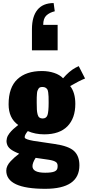

<svg xmlns="http://www.w3.org/2000/svg" viewBox="-20 -1048 570 1241"><path d="M255.4 -282.2Q279.8 -282.2 287.1 -304.4Q294.4 -326.7 294.4 -384.3Q294.4 -410.2 293.9 -423.3Q293.5 -436.5 291.5 -450.9Q289.6 -465.3 285.2 -471.4Q280.8 -477.5 273.4 -481.7Q266.1 -485.8 254.4 -485.8Q245.1 -485.8 238.8 -483.4Q232.4 -481 228.3 -473.9Q224.1 -466.8 221.9 -460.7Q219.7 -454.6 218.8 -440.9Q217.8 -427.2 217.5 -418.7Q217.3 -410.2 217.3 -391.1Q217.3 -386.7 217.3 -384.3Q217.3 -356 218.3 -339.8Q219.2 -323.7 222.9 -309.1Q226.6 -294.4 234.6 -288.3Q242.7 -282.2 255.4 -282.2ZM272 68.4Q311 68.4 330.1 61.3Q349.1 54.2 351.6 37.1Q352.5 30.8 352.5 24.9Q352.5 8.3 342.8 0.5Q329.6 -10.3 293.9 -15.6L210.4 -27.8Q189.9 4.4 189.9 25.9Q189.9 68.4 272 68.4ZM186.5 -722.7V-860.8Q187 -941.9 222.2 -984.9Q257.3 -1027.8 326.7 -1028.3L334 -975.1Q300.8 -967.3 280 -948.2Q259.3 -929.2 259.3 -887.2H352.5V-722.7ZM272 172.4Q20.5 172.4 20.5 54.7Q20.5 39.1 27.8 23.7Q35.2 8.3 49.1 -6.3Q63 -21 74.7 -31.2Q86.4 -41.5 104 -54.7Q64.5 -70.3 46.6 -85.2Q28.8 -100.1 24.4 -119.1Q22 -128.4 22 -137.2Q22.5 -145.5 24.4 -153.8Q28.3 -170.4 40.8 -186.3Q53.2 -202.1 65.7 -213.4Q78.1 -224.6 97.7 -240.2Q35.6 -283.7 35.6 -374Q35.6 -482.9 92.3 -535.9Q148.9 -588.9 251 -588.9Q293.5 -588.9 330.1 -576.7Q366.7 -564.5 387.7 -542Q427.2 -587.9 466.3 -609.4L488.8 -620.6L529.8 -540.5Q494.1 -526.9 433.6 -491.7Q466.8 -449.7 466.8 -376.5Q466.8 -283.7 415.8 -231.7Q364.7 -179.7 266.1 -179.7Q207.5 -179.7 159.7 -200.7Q139.6 -176.3 139.6 -162.1Q139.6 -160.2 140.1 -158.2Q143.6 -147 195.8 -137.7Q210.9 -135.3 334 -117.2Q424.3 -104 458.7 -71.8Q493.2 -39.6 493.2 20.5Q493.2 172.4 272 172.4Z"/></svg>

Font: Oswald
Style: Heavy
Weight: 800
Designer: Vernon Adams
Foundry: Vernon Adams
Version: 3.0; ttfautohint (v0.95) -l 8 -r 50 -G 200 -x 0 -w "G" -W -c